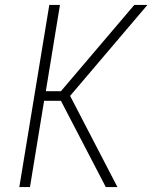

<svg xmlns="http://www.w3.org/2000/svg" viewBox="-20 -755 640 775"><path d="M58 0 179 -735H222L165 -387H226L522 -735H575L263 -368L454 0H407L226 -348H158L101 0Z"/></svg>

Font: Iosevka XLt Ex Obl
Style: Regular
Weight: 200
Width: 7
Italic angle: -9°
Monospace: yes
Designer: Belleve Invis
Foundry: Belleve Invis
Version: Version 32.5.0; ttfautohint (v1.8.4)